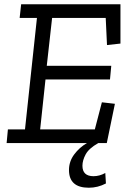

<svg xmlns="http://www.w3.org/2000/svg" viewBox="-20 -670 612 899"><path d="M480 0H440Q396 25 381 53Q366 81 366 106Q366 155 418 155Q446 155 473 140L476 189Q438 209 396 209Q303 209 303 126Q303 86 327.5 53Q352 20 387 0H11L17 -64H97L153 -586H72L79 -650H544V-466L481 -459L475 -586H224L199 -362H501L495 -298H193L168 -64H424L457 -191L518 -184Z"/></svg>

Font: Zilla Slab Regular
Style: Italic
Weight: 400
Italic angle: -6°
Designer: Typotheque.com
Foundry: Typotheque type foundry
Version: Version 1.1; 2017; ttfautohint (v1.6)